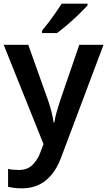

<svg xmlns="http://www.w3.org/2000/svg" viewBox="-20 -786 584 1046"><path d="M0 -542H134L243 -236Q253 -206 260.5 -177Q268 -148 272 -119H276Q280 -145 288.5 -175.5Q297 -206 307 -236L412 -542H544L313 72Q283 153 230 196.5Q177 240 99 240Q74 240 55.5 237.5Q37 235 24 232V134Q35 137 50.5 138.5Q66 140 83 140Q129 140 157 112.5Q185 85 200 44L217 -1ZM457 -756Q440 -738 410.5 -709Q381 -680 348 -652Q315 -624 291 -606H209V-619Q224 -637 244 -663Q264 -689 283 -716.5Q302 -744 316 -766H457Z"/></svg>

Font: Noto Sans New Tai Lue Semibold
Style: Regular
Weight: 400
Designer: Monotype Design Team
Foundry: Monotype Imaging Inc.
Version: Version 2.004; ttfautohint (v1.8.4.7-5d5b)